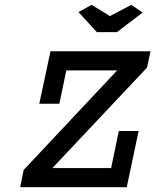

<svg xmlns="http://www.w3.org/2000/svg" viewBox="-20 -784 650 804"><path d="M191.4 -569.3H610.4L595.7 -501L199.2 -80.1H445.3L477.5 -235.4H560.5L510.7 0H64.5L79.1 -72.3L470.7 -489.3H257.8L228.5 -349.6H144.5ZM469.7 -649.4H385.7L308.6 -733.4L363.3 -763.7L440.4 -716.8L530.3 -763.7L577.1 -731.4Z"/></svg>

Font: Thabit-Bold-Oblique
Style: Bold Oblique
Weight: 700
Designer: Regenerated by Nadim Shaikli
Foundry: MAK Alagha
Version: 0.01